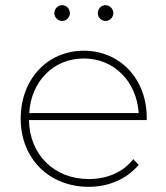

<svg xmlns="http://www.w3.org/2000/svg" viewBox="-20 -719 642 742"><path d="M220 -638C237 -638 250 -652 250 -668C250 -685 237 -699 220 -699C204 -699 190 -685 190 -668C190 -652 204 -638 220 -638ZM388 -638C404 -638 418 -652 418 -668C418 -685 404 -699 388 -699C371 -699 358 -685 358 -668C358 -652 371 -638 388 -638ZM547 -264C547 -416 442 -523 304 -523C164 -523 60 -414 60 -260C60 -106 170 3 323 3C399 3 469 -26 516 -82L495 -104C455 -52 391 -27 323 -27C191 -27 94 -120 92 -255H547ZM304 -493C421 -493 508 -404 516 -282H93C100 -404 186 -493 304 -493Z"/></svg>

Font: Talent ExtraLight
Style: Regular
Weight: 200
Designer: Mike Powis
Version: Version 1.001;hotconv 1.0.109;makeotfexe 2.5.65596